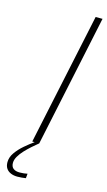

<svg xmlns="http://www.w3.org/2000/svg" viewBox="-207 -785 579 1036"><g transform="rotate(15 82.0 -267.0)"><path d="M34.5 0 191 -737.5H229.5L73.5 0ZM55 174.5 52.5 200Q43 201.5 30.2 202.8Q17.5 204 5.5 204Q-15 204 -31.2 197.2Q-47.5 190.5 -56.8 176.8Q-66 163 -66 142Q-66 114.5 -47.8 88.5Q-29.5 62.5 -3 39.8Q23.5 17 48 0H73.5Q57 13.5 38 30.2Q19 47 2 65.2Q-15 83.5 -25.8 102.2Q-36.5 121 -36.5 138Q-36.5 159 -24 169Q-11.5 179 11.5 179Q22 179 34.2 177.8Q46.5 176.5 55 174.5Z"/></g></svg>

Font: Epilogue ExtraLight
Style: Italic
Weight: 250
Italic angle: -12°
Designer: Tyler Finck
Foundry: Etcetera Type Co
Version: Version 2.112